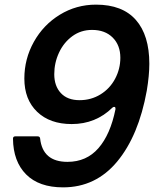

<svg xmlns="http://www.w3.org/2000/svg" viewBox="-20 -795 680 828"><path d="M624 -520Q624 -470 613 -404Q578 -210 485.5 -98.5Q393 13 252 13Q148 13 92.5 -43Q37 -99 36 -197Q36 -207 46 -207H142Q152 -207 153 -198Q164 -97 271 -97Q353 -97 404.5 -156Q456 -215 478 -324V-327Q478 -333 474 -334Q470 -335 465 -331Q393 -260 289 -260Q195 -260 140 -313Q85 -366 85 -456Q85 -541 126 -614.5Q167 -688 238 -731.5Q309 -775 394 -775Q508 -775 566 -709Q624 -643 624 -520ZM214 -475Q214 -424 242.5 -393.5Q271 -363 323 -363Q373 -363 413.5 -388Q454 -413 476.5 -455.5Q499 -498 499 -546Q499 -600 466 -633Q433 -666 377 -666Q329 -666 292 -639Q255 -612 234.5 -568Q214 -524 214 -475Z"/></svg>

Font: Open Sauce Two SemiBold Italic
Style: Regular
Weight: 600
Italic angle: -10°
Designer: Alfredo Marco Pradil
Foundry: Creative Sauce Fz LLC
Version: Version 1.477